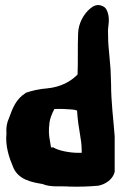

<svg xmlns="http://www.w3.org/2000/svg" viewBox="-20 -728 475 745"><path d="M5 -210C0 -161 16 -115 30 -82C49 -31 102 -21 145 -14C177 0 218 -7 249 -4H250C286 -3 322 -4 356 -7H359C389 -12 418 -32 425 -61V-199C420 -266 411 -332 411 -401L409 -459L403 -528C400 -554 399 -581 399 -610C399 -624 407 -652 398 -679C394 -691 390 -699 379 -704C358 -714 342 -705 330 -695C305 -674 284 -638 283 -597C281 -545 283 -492 281 -439C255 -412 216 -390 162 -385C132 -383 104 -376 80 -368L78 -366C42 -343 29 -309 15 -270C7 -253 3 -233 5 -210ZM172 -251V-252C173 -265 182 -289 191 -305C215 -306 240 -305 261 -303C270 -302 274 -301 279 -299C284 -220 297 -194 297 -142V-135H284C249 -135 205 -144 187 -156H178L173 -186C170 -201 168 -222 172 -251Z"/></svg>

Font: Vapor
Style: Blk
Weight: 900
Foundry: Cannot Into Space Fonts
Version: Version 0.179